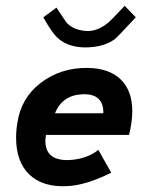

<svg xmlns="http://www.w3.org/2000/svg" viewBox="-20 -628 487 656"><path d="M406 -608 444 -569Q382 -502 372 -494Q332 -465 266 -466Q213 -468 181 -495Q158 -514 128 -569L173 -602Q178 -594 189.5 -577Q201 -560 207 -551Q232 -524 278 -522Q313 -521 349 -550Q360 -559 406 -608ZM421 -167H137Q135 -153 135 -147Q135 -81 210 -81Q218 -81 236 -83Q284 -90 316 -116L360 -38Q274 5 209 8Q126 12 80.5 -31.5Q35 -75 35 -157Q35 -183 39 -206Q51 -292 118 -344Q187 -397 279 -396Q353 -395 392.5 -356.5Q432 -318 432 -248Q432 -213 421 -167ZM168 -241H333Q334 -274 316.5 -290.5Q299 -307 264 -306Q193 -304 168 -241Z"/></svg>

Font: GFS Neohellenic Rg
Style: Bold Italic
Weight: 700
Italic angle: -12°
Designer: Designed by Takis Katsoulidis and George D. Matthiopoulos.
Foundry: Designed by Takis Katsoulidis and George D. Matthiopoulos.
Version: Version 1.0